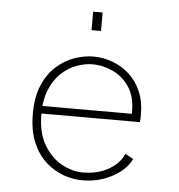

<svg xmlns="http://www.w3.org/2000/svg" viewBox="-51 -749 753 808"><g transform="rotate(5 325.0 -344.5)"><path d="M325.5 11Q287 11 246.5 -3.2Q206 -17.5 171.5 -48.5Q137 -79.5 115.8 -129.5Q94.5 -179.5 94.5 -251Q94.5 -322.5 116.5 -372.5Q138.5 -422.5 173.5 -453.2Q208.5 -484 249.2 -498Q290 -512 327.5 -512Q369 -512 408.5 -497.5Q448 -483 479.5 -454.8Q511 -426.5 529.5 -384.2Q548 -342 548 -286.5Q548 -280 547.8 -270.2Q547.5 -260.5 546.5 -254H119V-286H509.5Q509.5 -290.5 509.5 -292.2Q509.5 -294 509.5 -298.5Q509.5 -358.5 483 -398.8Q456.5 -439 414.5 -459Q372.5 -479 326.5 -479Q294.5 -479 260.2 -466.5Q226 -454 196.5 -427Q167 -400 148.8 -356.5Q130.5 -313 130.5 -251Q130.5 -173.5 160.2 -122.8Q190 -72 235 -47Q280 -22 325.5 -22Q372 -22 407.5 -36Q443 -50 466 -71.5Q489 -93 497 -116L531.5 -97Q524 -79 506.2 -60Q488.5 -41 461.8 -25Q435 -9 400.8 1Q366.5 11 325.5 11ZM310 -700H350V-622H310Z"/></g></svg>

Font: Trispace Thin
Style: Regular
Weight: 100
Designer: Tyler Finck
Foundry: Etcetera Type Company
Version: Version 1.210